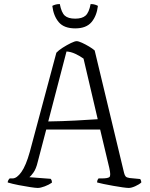

<svg xmlns="http://www.w3.org/2000/svg" viewBox="-20 -927 742 947"><path d="M166 0Q156 0 129.5 -4Q103 -8 72 -14Q41 -20 18 -27Q18 -33 21.5 -39Q25 -45 28 -47H42Q63 -47 85.5 -78.5Q108 -110 127 -178L258 -667Q269 -679 289.5 -692Q310 -705 329.5 -714.5Q349 -724 358 -724Q367 -724 384.5 -716Q402 -708 419.5 -697.5Q437 -687 447 -678L592 -74Q595 -62 600 -56.5Q605 -51 619 -49L671 -44Q673 -43 675 -37Q677 -31 677 -27Q666 -17 647 -8.5Q628 0 615 0Q606 0 584.5 -3Q563 -6 538 -10.5Q513 -15 491 -19.5Q469 -24 459 -27Q459 -35 461.5 -40Q464 -45 466 -47H482Q511 -47 519.5 -53.5Q528 -60 519 -99L474 -288H208L166 -128Q158 -94 145 -76Q132 -58 125 -53L230 -45Q232 -43 234 -39Q236 -35 236 -26Q222 -16 201 -8Q180 0 166 0ZM218 -328Q287 -329 353.5 -332.5Q420 -336 462 -339L392 -638Q374 -651 351.5 -661.5Q329 -672 308 -673ZM351 -787Q296 -787 270 -817.5Q244 -848 238 -898Q243 -901 252.5 -904Q262 -907 275 -907Q283 -865 299.5 -850Q316 -835 351 -835Q385 -835 402 -850Q419 -865 427 -907Q440 -907 449 -904Q458 -901 463 -898Q457 -848 431 -817.5Q405 -787 351 -787Z"/></svg>

Font: Texturina 72pt ExtraLight
Style: Regular
Weight: 200
Designer: Guillermo Torres Carreño
Foundry: Omnibus-Type
Version: Version 1.002; ttfautohint (v1.8.3)